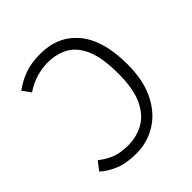

<svg xmlns="http://www.w3.org/2000/svg" viewBox="-195 -854 1004 1004"><g transform="rotate(-45 307.5 -351.5)"><path d="M258.5 -714.4Q388.7 -714.4 465.1 -622.6Q541.5 -530.8 541.5 -352.3Q541.5 -234.9 501.5 -154.1Q461.5 -73.3 393.8 -31.5Q326.2 10.3 243.1 10.3Q169.7 10.3 120 -11Q70.3 -32.3 40 -61L76.9 -108.7Q104.6 -85.1 144.1 -67.7Q183.6 -50.3 244.1 -50.3Q307.7 -50.3 359.7 -79.5Q411.8 -108.7 442.6 -174.9Q473.3 -241 473.3 -352.3Q473.3 -466.7 445.6 -532.6Q417.9 -598.5 368.2 -626.7Q318.5 -654.9 251.8 -654.9Q213.3 -654.9 170.8 -643.1Q128.2 -631.3 84.1 -602.1L50.8 -648.2Q94.9 -680 142.6 -697.2Q190.3 -714.4 258.5 -714.4Z"/></g></svg>

Font: Fira Code Light
Style: Regular
Weight: 300
Monospace: yes
Designer: Carrois Corporate, Edenspiekermann AG, Nikita Prokopov
Foundry: Carrois Corporate, Edenspiekermann AG, Nikita Prokopov
Version: Version 6.000; ttfautohint (v1.8.2) -l 8 -r 50 -G 200 -x 14 